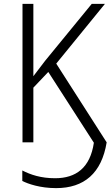

<svg xmlns="http://www.w3.org/2000/svg" viewBox="-20 -734 570 990"><path d="M269 236C414 236 504 159 530 0L270 -406L521 -714H453L213 -421C191 -392 169 -364 152 -341V-714H96V0H152V-282L229 -363L464 2C445 131 372 185 264 185C191 185 138 167 95 145V199C124 214 187 236 269 236Z"/></svg>

Font: Noto Sans SemiCondensed Light
Style: Regular
Weight: 300
Width: 4
Designer: Monotype Design Team
Foundry: Monotype Imaging Inc.
Version: Version 2.013